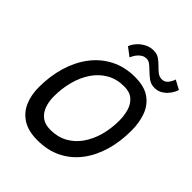

<svg xmlns="http://www.w3.org/2000/svg" viewBox="-240 -991 1156 1156"><g transform="rotate(45 338.5 -413.0)"><path d="M276.7 25.5Q199.8 25.5 151.4 -4.6Q102.9 -34.8 80 -87.2Q57 -139.8 57 -207.3Q57 -302 81.6 -384.2Q106.2 -466.3 153.4 -528.2Q200.6 -590.2 268.8 -625.1Q336.9 -660 424.1 -660Q504.1 -660 550.6 -626.8Q597 -593.7 617 -538.3Q636.9 -482.9 636.9 -415.7Q636.9 -322.8 613.6 -242.5Q590.2 -162.3 544.6 -102.2Q498.9 -42 431.7 -8.2Q364.4 25.5 276.7 25.5ZM287.6 -74.1Q349.5 -74.1 397 -100.3Q444.4 -126.5 476.8 -172.7Q509.1 -218.9 525.8 -278.9Q542.4 -338.9 542.4 -406.8Q542.4 -449.2 531.4 -487.4Q520.4 -525.6 493.1 -549.7Q465.9 -573.8 417.3 -573.8Q354.6 -573.8 306.5 -546.4Q258.5 -519 225.8 -471.1Q193.1 -423.1 176.6 -361.5Q160.1 -299.9 160.1 -231.5Q160.1 -188.6 172.9 -152.8Q185.6 -117 213.7 -95.5Q241.7 -74.1 287.6 -74.1ZM262.2 -760.9Q269.8 -782 288.1 -803.1Q306.4 -824.1 332.7 -838.3Q359 -852.4 390.2 -852.4Q419.6 -852.4 440.2 -837.5Q460.8 -822.6 477.9 -804.9Q493.2 -788.9 509.7 -776.2Q526.2 -763.5 547.6 -763.5Q570.6 -763.5 585.3 -781.3Q600.1 -799.1 607.6 -822.4L665.6 -791.2Q662.9 -780.3 654.2 -764.3Q645.4 -748.2 631.2 -732.6Q616.9 -717 597 -706.4Q577.1 -695.9 551.5 -695.9Q521.1 -695.9 498.3 -713Q475.6 -730.2 456.7 -749Q441.4 -764.2 426.3 -775.8Q411.3 -787.4 395 -787.4Q375.1 -787.4 359.5 -776.8Q344 -766.2 333.3 -750.7Q322.7 -735.1 316.4 -719.8Z"/></g></svg>

Font: Grandstander Thin
Style: Italic
Weight: 100
Italic angle: -15°
Designer: Tyler Finck
Foundry: Etcetera Type Co
Version: Version 1.200